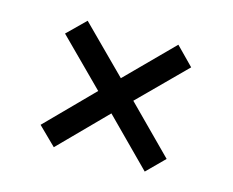

<svg xmlns="http://www.w3.org/2000/svg" viewBox="-65 -643 690 569"><g transform="rotate(15 279.5 -358.5)"><path d="M140 -164 85 -218 224 -359 85 -498 140 -552 279 -413 418 -553 472 -498 332 -358 472 -217 419 -164 279 -305Z"/></g></svg>

Font: Noto Serif Kannada ExtraBold
Style: Regular
Weight: 800
Version: Version 2.003